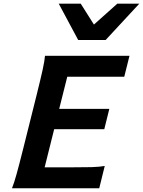

<svg xmlns="http://www.w3.org/2000/svg" viewBox="-20 -1003 762 1023"><path d="M562.5 -422.9 535.6 -314.5H268.6L217.8 -111.3H343.8Q425.3 -111.3 468 -112.5Q510.7 -113.8 538.1 -118.7L508.8 0H43.9Q54.7 -26.4 68.1 -74.5Q81.5 -122.6 103.5 -210.4L174.8 -495.6Q196.8 -584 207.3 -631.8Q217.8 -679.7 219.7 -705.6H669.9L642.1 -594.2H338.4L295.4 -422.9ZM722.2 -983.4 543 -790H396.5L293 -983.4H410.2L480.5 -872.1L605 -983.4Z"/></svg>

Font: Lesson One
Style: Bold Italic
Weight: 700
Italic angle: -14°
Designer: But Ko, Victor Gaultney, Annie Olsen, Julie Remington, Don Collingsworth, Eric Hays, Becca Hirsbrunner
Version: Version 1.100